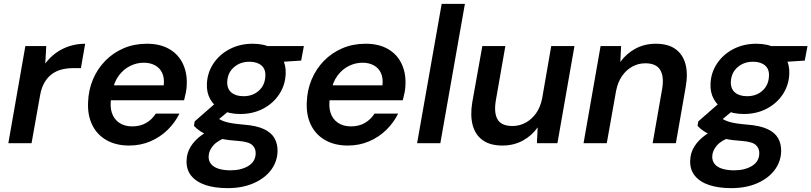

<svg xmlns="http://www.w3.org/2000/svg" viewBox="-20 -740 4192 992"><path d="M23 0 111 -502H219L214 -412Q238 -444 269 -466.5Q300 -489 338.5 -501.5Q377 -514 420 -514L398 -388H358Q327 -388 299 -381Q271 -374 248.5 -357.5Q226 -341 210 -314Q194 -287 187 -247L143 0Z M647 12Q580 12 531 -15.5Q482 -43 457 -93.5Q432 -144 435 -211Q437 -274 460 -329Q483 -384 523.5 -425.5Q564 -467 618.5 -490.5Q673 -514 739 -514Q807 -514 854 -487Q901 -460 924 -412.5Q947 -365 945 -306Q945 -285 940.5 -262.5Q936 -240 931 -222H521L535 -299H826Q830 -337 818 -363Q806 -389 781 -402.5Q756 -416 723 -416Q686 -416 652 -399Q618 -382 593.5 -349Q569 -316 560 -265L555 -236Q547 -192 557.5 -158.5Q568 -125 595.5 -106Q623 -87 663 -87Q705 -87 735.5 -105Q766 -123 785 -153H907Q884 -106 845.5 -68.5Q807 -31 756.5 -9.5Q706 12 647 12Z M1156 232Q1090 232 1042 216Q994 200 968 168Q942 136 944 89Q945 50 965.5 17Q986 -16 1023.5 -43Q1061 -70 1113 -90L1156 -33Q1105 -15 1082 11.5Q1059 38 1058 67Q1057 91 1070.5 107.5Q1084 124 1110 132Q1136 140 1171 140Q1226 140 1263 117.5Q1300 95 1301 53Q1302 27 1283.5 9.5Q1265 -8 1209 -12Q1162 -15 1125.5 -22.5Q1089 -30 1061 -40Q1033 -50 1013.5 -63Q994 -76 982 -90L986 -113L1106 -218L1189 -189L1053 -76L1093 -137Q1105 -129 1116.5 -122.5Q1128 -116 1144 -111Q1160 -106 1183 -102.5Q1206 -99 1240 -96Q1305 -91 1343.5 -73Q1382 -55 1398.5 -25.5Q1415 4 1414 43Q1412 97 1379.5 139.5Q1347 182 1289.5 207Q1232 232 1156 232ZM1221 -151Q1164 -151 1125 -171.5Q1086 -192 1066.5 -227Q1047 -262 1049 -306Q1051 -364 1082.5 -411.5Q1114 -459 1167 -486.5Q1220 -514 1285 -514Q1343 -514 1381.5 -493.5Q1420 -473 1439 -438Q1458 -403 1456 -359Q1454 -301 1423 -253.5Q1392 -206 1339.5 -178.5Q1287 -151 1221 -151ZM1238 -243Q1286 -243 1317.5 -271.5Q1349 -300 1351 -347Q1353 -383 1330.5 -402Q1308 -421 1269 -421Q1221 -421 1188.5 -392.5Q1156 -364 1154 -317Q1153 -281 1175.5 -262Q1198 -243 1238 -243ZM1351 -415 1343 -502H1550L1536 -427Z M1777 12Q1710 12 1661 -15.5Q1612 -43 1587 -93.5Q1562 -144 1565 -211Q1567 -274 1590 -329Q1613 -384 1653.5 -425.5Q1694 -467 1748.5 -490.5Q1803 -514 1869 -514Q1937 -514 1984 -487Q2031 -460 2054 -412.5Q2077 -365 2075 -306Q2075 -285 2070.5 -262.5Q2066 -240 2061 -222H1651L1665 -299H1956Q1960 -337 1948 -363Q1936 -389 1911 -402.5Q1886 -416 1853 -416Q1816 -416 1782 -399Q1748 -382 1723.5 -349Q1699 -316 1690 -265L1685 -236Q1677 -192 1687.5 -158.5Q1698 -125 1725.5 -106Q1753 -87 1793 -87Q1835 -87 1865.5 -105Q1896 -123 1915 -153H2037Q2014 -106 1975.5 -68.5Q1937 -31 1886.5 -9.5Q1836 12 1777 12Z M2135 0 2262 -720H2382L2255 0Z M2576 12Q2512 12 2473.5 -16Q2435 -44 2422 -94Q2409 -144 2420 -211L2472 -502H2591L2542 -222Q2531 -158 2550.5 -123.5Q2570 -89 2628 -89Q2664 -89 2695.5 -106Q2727 -123 2749.5 -154.5Q2772 -186 2781 -231L2828 -502H2948L2860 0H2754L2758 -82Q2728 -39 2681 -13.5Q2634 12 2576 12Z M2995 0 3083 -502H3189L3185 -420Q3216 -463 3263 -488.5Q3310 -514 3368 -514Q3432 -514 3470 -486.5Q3508 -459 3521.5 -409.5Q3535 -360 3523 -292L3472 0H3352L3401 -280Q3412 -343 3391.5 -378Q3371 -413 3314 -413Q3278 -413 3247 -396Q3216 -379 3194 -347.5Q3172 -316 3163 -270L3115 0Z M3758 232Q3692 232 3644 216Q3596 200 3570 168Q3544 136 3546 89Q3547 50 3567.5 17Q3588 -16 3625.5 -43Q3663 -70 3715 -90L3758 -33Q3707 -15 3684 11.5Q3661 38 3660 67Q3659 91 3672.5 107.5Q3686 124 3712 132Q3738 140 3773 140Q3828 140 3865 117.5Q3902 95 3903 53Q3904 27 3885.5 9.5Q3867 -8 3811 -12Q3764 -15 3727.5 -22.5Q3691 -30 3663 -40Q3635 -50 3615.5 -63Q3596 -76 3584 -90L3588 -113L3708 -218L3791 -189L3655 -76L3695 -137Q3707 -129 3718.5 -122.5Q3730 -116 3746 -111Q3762 -106 3785 -102.5Q3808 -99 3842 -96Q3907 -91 3945.5 -73Q3984 -55 4000.5 -25.5Q4017 4 4016 43Q4014 97 3981.5 139.5Q3949 182 3891.5 207Q3834 232 3758 232ZM3823 -151Q3766 -151 3727 -171.5Q3688 -192 3668.5 -227Q3649 -262 3651 -306Q3653 -364 3684.5 -411.5Q3716 -459 3769 -486.5Q3822 -514 3887 -514Q3945 -514 3983.5 -493.5Q4022 -473 4041 -438Q4060 -403 4058 -359Q4056 -301 4025 -253.5Q3994 -206 3941.5 -178.5Q3889 -151 3823 -151ZM3840 -243Q3888 -243 3919.5 -271.5Q3951 -300 3953 -347Q3955 -383 3932.5 -402Q3910 -421 3871 -421Q3823 -421 3790.5 -392.5Q3758 -364 3756 -317Q3755 -281 3777.5 -262Q3800 -243 3840 -243ZM3953 -415 3945 -502H4152L4138 -427Z"/></svg>

Font: DM Sans 16pt SemiBold
Style: Italic
Weight: 600
Italic angle: -10°
Version: Version 4.004;gftools[0.9.30]